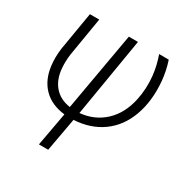

<svg xmlns="http://www.w3.org/2000/svg" viewBox="-169 -673 1006 1034"><g transform="rotate(30 334.0 -156.5)"><path d="M396.5 -528.3 314.9 -39.1Q403.8 -47.4 465.3 -104.5Q526.9 -161.6 547.9 -258.8Q563.5 -331.5 555.7 -408.7Q548.8 -470.7 527.8 -528.8L587.9 -528.3Q607.4 -469.2 612.8 -408.7Q623 -290 589.1 -196.3Q555.2 -102.5 481.7 -49.6Q408.2 3.4 305.7 8.8L268.1 216.3H210.4L248.5 7.8Q165.5 -1.5 116.2 -51Q66.9 -100.6 56.6 -183.1Q50.3 -233.9 57.6 -289.6L97.7 -528.3H155.8L115.7 -288.1Q109.9 -245.1 112.8 -204.1Q117.7 -135.7 153.6 -93.3Q189.5 -50.8 253.9 -41L339.8 -528.3Z"/></g></svg>

Font: RobotoInd Light
Style: Italic
Weight: 300
Italic angle: -12°
Designer: Google
Version: Version 2.001151; 2014